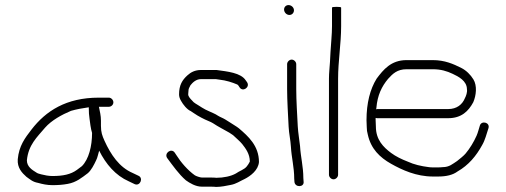

<svg xmlns="http://www.w3.org/2000/svg" viewBox="-20 -707 1996 757"><path d="M330 -284C330 -266 331 -251 333 -239C334.8 -225.6 337.7 -198.8 343 -183C343 -130.7 330 -79 303 -52L283 -37C258.9 -19.4 228.5 -13 187 -13C179.7 -13 172 -13.7 164 -15C152.6 -17.9 131.3 -20.4 123 -27C107 -37 86 -49.5 86 -75C92.1 -136.2 125.7 -165.7 158 -204C183 -232.4 223.5 -254.8 260 -270C282.4 -276.4 304.2 -280.3 330 -284ZM370 -286H409C418.5 -286 427 -293.8 427 -303.5C427 -313.1 418.5 -322 409 -322H369C241.1 -322 160.5 -269.5 104 -196C78.5 -162.9 54.8 -131.9 50 -79C47.6 -45.7 66.3 -25.7 84 -10C99 0.5 108.5 10.2 130 14C147.5 19 166.2 23 187 23C208.4 23 227.8 21.6 247 18C281 12 303.3 -7 326 -24C339.4 -34.9 351.1 -58 359 -75C364.9 -85.9 366.6 -99.8 371 -113C397.6 -59.9 435.3 -15.2 488 8L511 19C532.7 28.3 546.2 -5.3 526 -14L503 -25C450 -47.7 416.8 -97.5 392 -152C382.9 -172.2 378 -185.6 378 -211V-231C378 -251.4 373.7 -267.3 370 -286Z M954 -383 949 -390C929.6 -420.4 876.2 -425 834 -431H772C749.2 -431 732.4 -422.3 719 -410C698.9 -391.8 686 -371.8 686 -335C686 -326.3 688.7 -317.7 694 -309C701.6 -295.1 717.3 -275.1 732 -269L744 -261C753.9 -254.4 763 -248.5 774 -243L788 -236C798.5 -230.7 809.3 -227.7 820 -221C841.7 -206.5 861.2 -197.3 884 -184L899 -174C907.1 -165.9 927.1 -149.2 935 -139C948.6 -121.5 965 -100.2 965 -70C961.5 -63 957.8 -56.7 953 -51C943.7 -38.6 922.4 -32.3 910 -23C890.9 -12.1 861.3 -6 833 -6C827.7 -6.7 820.3 -7 811 -7H776C768.9 -7 751.9 -13.1 748 -16C720.1 -35.9 693.3 -66.8 675 -96L669 -105C655.9 -124.7 626.2 -103.2 639 -84C660.9 -54.8 684.9 -20.1 713 4C728 14.7 751.1 29 776 29H811C819.7 29 826.7 29.3 832 30C852.1 30 872.8 25.4 890 22C911.8 18 926 7 944 -1C967.7 -12.9 998.3 -35.9 1001 -68C1001 -132.6 958.1 -170.1 922 -201C914.1 -207.8 893.4 -219.3 884 -226L868 -236C858.6 -241.9 848.9 -244.8 839 -251C828.2 -258.6 816.4 -262.3 805 -268L790 -275L776 -283C772.7 -285 769 -287.3 765 -290C755.3 -296.9 744.9 -300.4 737 -311C731.1 -316.9 722 -326.5 722 -335C722 -339 722.3 -343.3 723 -348C723 -352 723.7 -355.7 725 -359L731 -371C739.5 -381.6 753.1 -395 772 -395H831C835 -394.3 839.7 -393.7 845 -393C871.5 -390.1 895.9 -382.2 915 -374C919 -372.7 922.5 -365.5 925 -362C937.5 -343.3 967.2 -363.2 954 -383Z M1112 -454V-356C1112 -309.5 1115.8 -253.8 1118 -207C1119.2 -181.2 1125.6 -154 1127 -128C1129.3 -86 1140 -47.3 1140 -3L1141 11C1144.2 33.2 1180.2 31.6 1177 9L1176 -5C1176 -49.8 1165.6 -86.8 1163 -131C1160.4 -155.4 1155.4 -183.2 1154 -209C1151.8 -254.8 1148 -309.8 1148 -356V-454C1148 -463.2 1139.2 -472 1130 -472C1120.8 -472 1112 -463.2 1112 -454ZM1100 -669.5C1100 -658.4 1109.6 -648 1121 -648C1131.4 -648 1139 -656.3 1139 -666.5C1139 -677.8 1128.5 -687 1117.5 -687C1107.6 -687 1100 -679.4 1100 -669.5Z M1295 0C1304.2 0 1313 -8.8 1313 -18V-397C1313 -466 1325 -534.8 1325 -604V-677C1325 -679 1319 -680 1307 -680C1295 -680 1289 -679 1289 -677V-604C1289 -570.2 1284.8 -535.6 1283 -501L1281 -463C1279.8 -440.4 1277 -420.3 1277 -397V-18C1277 -8.8 1285.8 0 1295 0Z M1463 -276C1463.7 -278.7 1464 -280.7 1464 -282C1468.2 -331.8 1485.2 -366.3 1510 -396C1528.3 -416.1 1545.9 -434 1583 -434H1686C1718.3 -434 1741.9 -426.7 1764.5 -416C1787.3 -405.3 1821 -388.3 1821 -355C1823.2 -344 1817.4 -327.9 1813 -320C1803 -295.1 1781 -277 1747 -277H1467C1466.3 -277 1465 -276.7 1463 -276ZM1461 -242C1463 -241.3 1465 -241 1467 -241H1747C1799.5 -241 1827 -268.7 1846 -304C1857.6 -331 1861.8 -369 1846.5 -394C1835.5 -412.1 1818.2 -429.4 1799 -439C1766.8 -455.1 1733.6 -470 1686 -470H1583C1521.7 -470 1491.5 -432.4 1465 -397C1439.2 -355.7 1425 -300.5 1425 -233C1425 -224.3 1425.3 -215.3 1426 -206C1426 -195.3 1427.3 -185.7 1430 -177C1442.2 -120.1 1477.5 -86.4 1521.5 -61.5C1565.3 -36.8 1621.1 -11 1687 -11H1707C1739.5 -11 1765.3 -17 1784 -31C1827.1 -55.6 1857.5 -91.9 1881 -135C1892.9 -155.3 1898.2 -178.7 1906 -202C1912.5 -224.9 1877.9 -232.6 1872 -212C1868 -200.1 1864.6 -184.5 1859 -172C1847.9 -147 1832.7 -122 1816 -102C1809.3 -93.6 1791.1 -79.1 1782 -72C1764.4 -60.8 1751.9 -48 1725 -48C1719.7 -47.3 1713.7 -47 1707 -47H1687C1681 -47 1675.7 -47.3 1671 -48C1640 -51.9 1612.5 -58.2 1587 -70C1563.5 -79 1540 -90.5 1522 -104C1491.9 -126.5 1462 -155.5 1462 -208C1461.3 -216.7 1461 -225 1461 -233Z"/></svg>

Font: CiSf OpenHand
Style: Regular
Weight: 400
Foundry: Cannot Into Space Fonts
Version: Version 0.7892